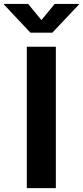

<svg xmlns="http://www.w3.org/2000/svg" viewBox="-75 -968 426 988"><path d="M212.4 -727.5V0H63V-727.5ZM69.8 -947.8 138.2 -864.7 206.5 -947.8H331.1V-944.8L194.3 -799.8H81.5L-54.7 -944.8V-947.8Z"/></svg>

Font: Inter 18pt
Style: Bold
Weight: 700
Designer: Rasmus Andersson
Foundry: rsms
Version: Version 4.001;git-66647c0bb